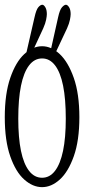

<svg xmlns="http://www.w3.org/2000/svg" viewBox="-25 -792 365 807"><path d="M251.5 -293.5Q251.5 -458 206.5 -517.1Q184.1 -546.4 151.9 -546.4Q119.6 -546.4 97.2 -517.1Q74.7 -487.8 63.2 -431.6Q51.8 -375.5 51.8 -293.5Q51.8 -132.3 97.2 -73.7Q119.6 -44.9 151.9 -44.9Q184.1 -44.9 206.3 -74Q228.5 -103 240 -158Q251.5 -212.9 251.5 -293.5ZM151.9 -5.4Q112.8 -5.4 76.9 -37.4Q41 -69.3 18.1 -135Q-4.9 -200.7 -4.9 -299.1Q-4.9 -397.5 18.1 -464.4Q41 -531.2 76.9 -564.5Q112.8 -597.7 151.9 -597.7Q190.9 -597.7 226.3 -564.5Q261.7 -531.2 285.2 -464.4Q308.6 -397.5 308.6 -299.3Q308.6 -201.2 285.2 -135.3Q261.7 -69.3 226.3 -37.4Q190.9 -5.4 151.9 -5.4ZM272 -732.4Q272 -724.6 269 -709.2Q266.1 -693.8 256.8 -672.9L193.8 -539.1L181.6 -551.3L219.2 -719.2Q226.1 -751 235.6 -761.5Q245.1 -772 252 -772Q258.8 -772 265.4 -761.5Q272 -751 272 -732.4ZM171.9 -732.4Q171.9 -724.6 168.9 -709.2Q166 -693.8 156.7 -672.9Q156.7 -672.9 94.7 -539.1L81.5 -551.3L120.1 -719.2Q127 -751 136 -761.5Q145 -772 152.8 -772Q159.2 -772 165.5 -761.5Q171.9 -751 171.9 -732.4Z"/></svg>

Font: Scarab Serif
Style: Condensed-Light
Weight: 300
Designer: John Roberts
Foundry: Scarab
Version: 1.0